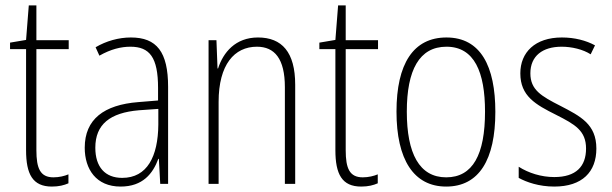

<svg xmlns="http://www.w3.org/2000/svg" viewBox="-20 -677 2254 707"><path d="M177 -24C128 -24 114 -57 114 -124V-496H233V-529H114V-657H86L76 -530L17 -520V-496H76V-124C76 -36 100 10 171 10C197 10 216 5 232 -2V-35C218 -29 198 -24 177 -24Z M462 -539C417 -539 371 -526 332 -503L346 -472C388 -496 426 -505 460 -505C531 -505 562 -466 562 -353V-307L489 -301C363 -291 292 -238 292 -133C292 -54 334 10 424 10C506 10 543 -38 563 -92H565L570 0H599V-357C599 -486 557 -539 462 -539ZM492 -271 563 -276V-218C562 -101 522 -22 430 -22C367 -22 331 -62 331 -133C331 -219 385 -262 492 -271Z M930 -539C847 -539 802 -484 783 -425H781L777 -529H748V0H785V-302C785 -439 843 -505 926 -505C991 -505 1029 -461 1029 -356V0H1067V-365C1067 -485 1018 -539 930 -539Z M1316 -24C1267 -24 1253 -57 1253 -124V-496H1372V-529H1253V-657H1225L1215 -530L1156 -520V-496H1215V-124C1215 -36 1239 10 1310 10C1336 10 1355 5 1371 -2V-35C1357 -29 1337 -24 1316 -24Z M1804 -265C1804 -433 1750 -539 1624 -539C1502 -539 1440 -442 1440 -266C1440 -90 1503 10 1623 10C1744 10 1804 -89 1804 -265ZM1478 -266C1478 -419 1524 -505 1624 -505C1727 -505 1766 -411 1766 -266C1766 -108 1721 -24 1623 -24C1524 -24 1478 -112 1478 -266Z M2176 -130C2176 -220 2117 -249 2044 -287C1973 -323 1933 -346 1933 -407C1933 -471 1978 -505 2048 -505C2086 -505 2127 -495 2155 -477L2171 -510C2138 -528 2096 -539 2049 -539C1950 -539 1896 -484 1896 -407C1896 -323 1952 -292 2028 -254C2097 -219 2138 -196 2138 -130C2138 -64 2101 -25 2021 -25C1973 -25 1926 -40 1890 -63V-22C1919 -6 1965 10 2021 10C2124 10 2176 -44 2176 -130Z"/></svg>

Font: Noto Sans Ethiopic Condensed ExtraLight
Style: Regular
Weight: 200
Width: 3
Designer: Monotype Design Team
Foundry: Monotype Imaging Inc.
Version: Version 2.102